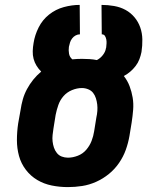

<svg xmlns="http://www.w3.org/2000/svg" viewBox="-20 -755 640 783"><path d="M257 8Q223 8 191 1.5Q159 -5 132 -21Q105 -37 85.5 -62.5Q66 -88 57.5 -119Q49 -150 49 -183.5Q49 -217 54 -251L64 -307Q67 -328 73 -349.5Q79 -371 90 -391.5Q101 -412 115.5 -430Q130 -448 148 -463Q137 -474 129 -487Q121 -500 117 -515Q113 -530 113.5 -546.5Q114 -563 117 -580Q122 -612 137.5 -643Q153 -674 180 -695.5Q207 -717 240 -726Q273 -735 305 -735L306 -615Q297 -615 288.5 -610.5Q280 -606 274 -598Q268 -590 265.5 -581.5Q263 -573 261 -564Q259 -550 261.5 -536Q264 -522 275 -513Q285 -514 294.5 -514.5Q304 -515 314 -515Q329 -515 345 -514Q361 -513 375 -510Q389 -517 399.5 -530.5Q410 -544 412 -558L413 -561Q414 -570 414.5 -578Q415 -586 413.5 -594Q412 -602 408 -608.5Q404 -615 395 -615L394 -735Q420 -735 445.5 -730.5Q471 -726 492 -714.5Q513 -703 528.5 -684.5Q544 -666 552 -643Q560 -620 560.5 -594.5Q561 -569 557 -543Q554 -528 548.5 -513.5Q543 -499 533.5 -486.5Q524 -474 512 -463.5Q500 -453 485 -445Q500 -426 508.5 -403.5Q517 -381 521 -357Q525 -333 523 -307.5Q521 -282 517 -256L508 -201Q503 -172 493 -144Q483 -116 465.5 -90.5Q448 -65 424 -45.5Q400 -26 372 -13.5Q344 -1 315 3.5Q286 8 257 8ZM257 -112Q277 -112 297.5 -120Q318 -128 332 -144.5Q346 -161 353.5 -180.5Q361 -200 364 -220L373 -276Q376 -289 377 -302.5Q378 -316 376.5 -329Q375 -342 371 -354.5Q367 -367 359.5 -376.5Q352 -386 339.5 -391Q327 -396 314 -396Q294 -396 273.5 -387.5Q253 -379 239 -363Q225 -347 218 -327Q211 -307 207 -287L198 -231Q196 -218 194.5 -204.5Q193 -191 194.5 -178Q196 -165 200 -153Q204 -141 212 -131Q220 -121 232 -116.5Q244 -112 257 -112Z"/></svg>

Font: Iosevka Aile Heavy
Style: Italic
Weight: 900
Italic angle: -9°
Designer: Belleve Invis
Foundry: Belleve Invis
Version: Version 31.1.0; ttfautohint (v1.8.4)